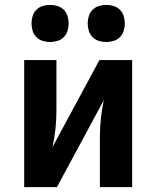

<svg xmlns="http://www.w3.org/2000/svg" viewBox="-20 -766 640 786"><path d="M79 0V-520H211V-312Q211 -275 207 -238Q203 -201 195 -164L387 -520H521V0H389V-208Q389 -245 393 -282Q397 -319 405 -356L213 0ZM415 -594Q400 -594 385 -598.5Q370 -603 359 -614Q348 -625 343.5 -640Q339 -655 339 -670Q339 -685 343.5 -700Q348 -715 359 -726Q370 -737 385 -741.5Q400 -746 415 -746Q430 -746 445 -741.5Q460 -737 471 -726Q482 -715 486.5 -700Q491 -685 491 -670Q491 -655 486.5 -640Q482 -625 471 -614Q460 -603 445 -598.5Q430 -594 415 -594ZM185 -594Q170 -594 155 -598.5Q140 -603 129 -614Q118 -625 113.5 -640Q109 -655 109 -670Q109 -685 113.5 -700Q118 -715 129 -726Q140 -737 155 -741.5Q170 -746 185 -746Q200 -746 215 -741.5Q230 -737 241 -726Q252 -715 256.5 -700Q261 -685 261 -670Q261 -655 256.5 -640Q252 -625 241 -614Q230 -603 215 -598.5Q200 -594 185 -594Z"/></svg>

Font: Iosevka Extrabold Extended
Style: Regular
Weight: 800
Width: 7
Monospace: yes
Designer: Belleve Invis
Foundry: Belleve Invis
Version: Version 32.5.0; ttfautohint (v1.8.4)